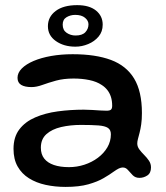

<svg xmlns="http://www.w3.org/2000/svg" viewBox="-20 -675 642 743"><path d="M233.6 48.3Q193 48.3 156.7 40.4Q120.3 32.5 92.3 15Q64.2 -2.5 48.3 -30.6Q32.3 -58.7 32.3 -98.9Q32.3 -144.9 55 -174.5Q77.6 -204.1 116.3 -220.7Q154.9 -237.4 203.5 -244Q252.1 -250.6 304 -250.6Q320 -250.6 336.6 -249.5Q353.2 -248.4 367.7 -247.5Q382.2 -246.6 392.1 -246.6Q404.9 -246.6 409.5 -250.8Q414.1 -255.1 414.1 -265.6Q414.1 -284.8 409.3 -299.9Q404.5 -314.9 395.5 -326.4Q386.5 -337.9 374 -345.9Q354.1 -359.4 325.7 -365.2Q297.4 -371.1 264.9 -371.1Q226.4 -371.1 196.8 -363Q167.2 -354.8 144.2 -346.4Q121.2 -338 102 -338Q75.8 -338 61.8 -346.6Q47.8 -355.1 47.8 -373.9Q47.8 -393.3 64.3 -410Q80.8 -426.6 110 -439.1Q139.2 -451.5 178.1 -458.4Q217 -465.2 261.2 -465.2Q349.6 -465.2 409.2 -443.1Q468.8 -420.9 499 -371.1Q529.2 -321.3 529.2 -237.6Q529.2 -212.7 526.5 -194Q523.8 -175.3 520.2 -161.6Q516.7 -147.9 514 -137.9Q511.2 -127.8 511.2 -119.7Q511.2 -107.5 519.2 -96.8Q527.1 -86.1 537.8 -75.5Q548.4 -65 556.4 -53.2Q564.3 -41.5 564.3 -27.1Q564.3 -5.4 550.3 3.9Q536.2 13.3 519.6 13.3Q503.8 13.3 493.7 3.2Q483.7 -6.9 475.3 -16.9Q466.9 -26.9 455.1 -26.9Q448.1 -26.9 439.8 -23Q431.6 -19.1 419.3 -10.3Q404.7 0.5 381.2 14.2Q357.8 28 322 38.2Q286.2 48.3 233.6 48.3ZM246.9 -28.2Q277.8 -28.2 306.8 -37.7Q335.8 -47.2 358.9 -64.5Q382 -81.8 395.6 -105Q409.1 -128.2 409.1 -155.4Q409.1 -172.4 397.7 -180Q386.2 -187.6 360.9 -189.6Q335.5 -191.6 293.2 -191.6Q252.1 -191.6 216.6 -183.4Q181.1 -175.1 159.6 -155.9Q138.1 -136.6 138.1 -103.4Q138.1 -77.9 151.2 -61.3Q164.2 -44.8 188.6 -36.5Q212.9 -28.2 246.9 -28.2ZM271.8 -494.4Q227 -494.4 196.2 -516.1Q165.4 -537.7 165.4 -573.6Q165.4 -609.7 195.3 -632.4Q225.2 -655.1 278.8 -655.1Q325.7 -655.1 351.6 -634.1Q377.4 -613.1 377.4 -579.6Q377.4 -552.4 361.5 -533.5Q345.6 -514.5 321.3 -504.5Q297.1 -494.4 271.8 -494.4ZM272.2 -537.6Q298.7 -537.6 310.5 -550.6Q322.4 -563.6 322.4 -580.9Q322.4 -595 309 -606.2Q295.6 -617.4 270.9 -617.4Q252.7 -617.4 237.6 -608.5Q222.6 -599.6 222.6 -579.7Q222.6 -558.4 237.9 -548Q253.3 -537.6 272.2 -537.6Z"/></svg>

Font: Gluten Thin
Style: Regular
Weight: 100
Designer: Tyler Finck
Foundry: Etcetera Type Company
Version: Version 1.300